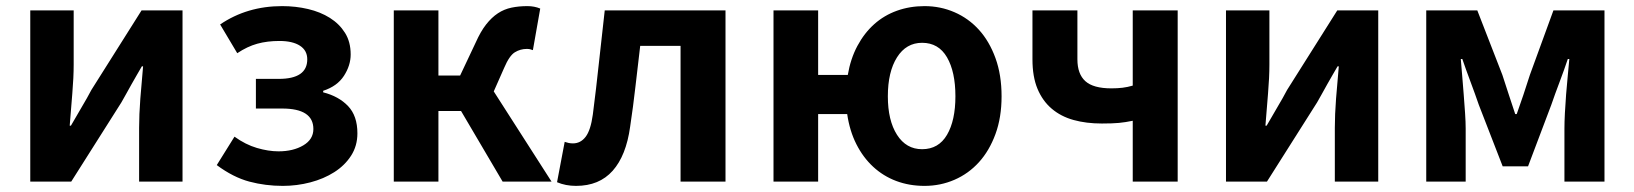

<svg xmlns="http://www.w3.org/2000/svg" viewBox="-20 -594 5346 628"><path d="M79 -560H221V-383Q221 -341 216.5 -288Q212 -235 208 -183H212Q219 -195 228 -210.5Q237 -226 246 -241.5Q255 -257 264 -272.5Q273 -288 279 -300L443 -560H577V0H435V-176Q435 -219 439 -271.5Q443 -324 448 -377H444Q437 -365 428 -349.5Q419 -334 410 -318Q401 -302 392.5 -286.5Q384 -271 377 -259L213 0H79Z M905 14Q848 14 795.5 0Q743 -14 689 -54L747 -147Q783 -121 820.5 -110Q858 -99 891 -99Q939 -99 972 -118.5Q1005 -138 1005 -172Q1005 -239 903 -239H817V-336H892Q985 -336 985 -400Q985 -429 961 -444.5Q937 -460 894 -460Q854 -460 821.5 -451Q789 -442 756 -420L700 -514Q788 -574 903 -574Q947 -574 987.5 -564.5Q1028 -555 1059 -535.5Q1090 -516 1108.5 -486.5Q1127 -457 1127 -416Q1127 -380 1105 -346Q1083 -312 1037 -297V-292Q1088 -279 1118.5 -247Q1149 -215 1149 -158Q1149 -117 1128.5 -85Q1108 -53 1073.5 -31Q1039 -9 995 2.5Q951 14 905 14Z M1784 0H1624L1488 -231H1414V0H1268V-560H1414V-347H1485L1536 -455Q1552 -491 1570 -514Q1588 -537 1608.5 -550.5Q1629 -564 1653 -569Q1677 -574 1705 -574Q1728 -574 1747 -566L1723 -430Q1718 -432 1713.5 -433Q1709 -434 1703 -434Q1682 -434 1664 -423Q1646 -412 1629 -372L1595 -295Z M1864 14Q1830 14 1802 2L1827 -130Q1833 -128 1839.5 -126.5Q1846 -125 1854 -125Q1879 -125 1895.5 -146.5Q1912 -168 1919 -219Q1930 -304 1939 -389Q1948 -474 1958 -560H2353V0H2206V-444H2074Q2066 -378 2058.5 -311.5Q2051 -245 2041 -179Q2028 -85 1984 -35.5Q1940 14 1864 14Z M2996 -106Q3050 -106 3077.5 -153Q3105 -200 3105 -279Q3105 -359 3077.5 -406.5Q3050 -454 2996 -454Q2944 -454 2914 -406.5Q2884 -359 2884 -279Q2884 -200 2914 -153Q2944 -106 2996 -106ZM2753 -349Q2762 -402 2784.5 -444Q2807 -486 2839.5 -515Q2872 -544 2914 -559Q2956 -574 3004 -574Q3056 -574 3102 -554Q3148 -534 3182 -496.5Q3216 -459 3236 -404Q3256 -349 3256 -279Q3256 -210 3236 -155.5Q3216 -101 3182 -63.5Q3148 -26 3102 -6Q3056 14 3004 14Q2954 14 2911.5 -2Q2869 -18 2836 -48.5Q2803 -79 2781 -122.5Q2759 -166 2751 -221H2656V0H2510V-560H2656V-349Z M3685 -199Q3661 -194 3640 -192Q3619 -190 3584 -190Q3533 -190 3491.5 -201.5Q3450 -213 3420 -238.5Q3390 -264 3373.5 -303.5Q3357 -343 3357 -400V-560H3504V-400Q3504 -352 3530 -328.5Q3556 -305 3615 -305Q3635 -305 3651.5 -307Q3668 -309 3685 -314V-560H3832V0H3685Z M3990 -560H4132V-383Q4132 -341 4127.5 -288Q4123 -235 4119 -183H4123Q4130 -195 4139 -210.5Q4148 -226 4157 -241.5Q4166 -257 4175 -272.5Q4184 -288 4190 -300L4354 -560H4488V0H4346V-176Q4346 -219 4350 -271.5Q4354 -324 4359 -377H4355Q4348 -365 4339 -349.5Q4330 -334 4321 -318Q4312 -302 4303.5 -286.5Q4295 -271 4288 -259L4124 0H3990Z M4645 -560H4812L4894 -349Q4905 -314 4915.5 -283Q4926 -252 4936 -221H4941Q4952 -252 4962.5 -283Q4973 -314 4984 -349L5061 -560H5228V0H5097V-173Q5097 -194 5098.5 -224Q5100 -254 5102.5 -285.5Q5105 -317 5108 -347.5Q5111 -378 5113 -401H5108Q5096 -365 5081 -325.5Q5066 -286 5054 -251L4978 -50H4895L4817 -251Q4805 -286 4790 -326Q4775 -366 4763 -401H4758Q4760 -378 4762.5 -347.5Q4765 -317 4767.5 -285.5Q4770 -254 4772 -224Q4774 -194 4774 -173V0H4645Z"/></svg>

Font: SpoqaHanSansJP-Bold
Style: Regular
Weight: 700
Designer: [Source Han Sans]
Ryoko NISHIZUKA  (kana & ideographs); Paul D. Hunt (Latin, Greek & Cyrillic); Wenlong ZHANG  (bopomofo
Foundry: Spoqa (http://bi.spoqa.com)
Version: Version 1.002.20150607